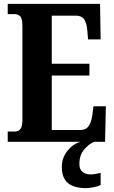

<svg xmlns="http://www.w3.org/2000/svg" viewBox="-20 -734 590 994"><path d="M20 0V-53H57Q96 -53 96 -109V-600Q96 -640 83.5 -650.5Q71 -661 55 -661H20V-714H498L501 -530H436L432 -576Q429 -614 416 -633.5Q403 -653 373 -653H248V-404H443V-343H248V-61H396Q426 -61 440 -83Q454 -105 458 -138L464 -184H528L524 0ZM427 240Q363 240 331.5 213.5Q300 187 300 130Q300 83 329.5 46.5Q359 10 397 0H468Q442 10 416.5 39Q391 68 391 115Q391 143 407.5 156Q424 169 448 169Q469 169 501 161V224Q487 231 463.5 235.5Q440 240 427 240Z"/></svg>

Font: Noto Serif ExtraCondensed ExtraBold
Style: Regular
Weight: 800
Width: 2
Designer: Monotype Design Team
Foundry: Monotype Imaging Inc.
Version: Version 2.013; ttfautohint (v1.8.4.7-5d5b)